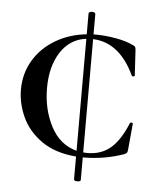

<svg xmlns="http://www.w3.org/2000/svg" viewBox="-50 -613 633 765"><g transform="rotate(5 266.5 -230.0)"><path d="M488 -139 478 -33Q477 -25 475 -22Q473 -19 464 -15Q387 12 304 12H301V102Q301 109 288 109Q274 109 274 102V11Q189 4 135 -34.5Q81 -73 56.5 -127Q32 -181 32 -236Q32 -300 63 -352.5Q94 -405 149.5 -438Q205 -471 274 -478V-561Q274 -565 278 -567Q282 -569 288 -569Q293 -569 297 -567Q301 -565 301 -561V-480H309Q347 -480 390 -472.5Q433 -465 461 -451Q468 -448 470 -445Q472 -442 473 -434L479 -331Q479 -328 473.5 -327Q468 -326 467 -330Q407 -457 301 -461V-8Q307 -7 318 -7Q373 -7 410.5 -39Q448 -71 476 -140Q478 -144 483 -143Q488 -142 488 -139ZM274 -12V-460Q209 -452 172 -395Q135 -338 135 -251Q135 -166 170.5 -98Q206 -30 274 -12Z"/></g></svg>

Font: Cormorant SC SemiBold
Style: Regular
Weight: 600
Designer: Christian Thalmann (Catharsis Fonts)
Version: Version 3.000